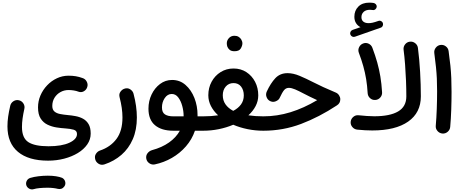

<svg xmlns="http://www.w3.org/2000/svg" viewBox="-20 -969 3537 1472"><path d="M37.1 0Q37.1 -37.1 42.5 -74.7Q47.9 -112.3 58.6 -158.7Q64 -180.7 83.5 -193.1Q103 -205.6 125 -200.2Q147 -195.3 159.4 -175.8Q171.9 -156.2 166.5 -133.8Q157.7 -94.2 153.1 -60.8Q148.4 -27.3 148.4 4.4Q148.4 88.9 197.3 120.6Q246.1 152.3 351.6 152.3Q453.6 152.3 512 125.2Q570.3 98.1 570.3 58.6Q570.3 32.7 544.7 25.4Q519 18.1 481.9 15.6Q450.2 13.7 413.8 8.1Q377.4 2.4 345 -12.9Q312.5 -28.3 292 -59.8Q271.5 -91.3 271.5 -145.5Q271.5 -193.4 290 -236.8Q308.6 -280.3 341.3 -314.7Q374 -349.1 416.3 -368.9Q458.5 -388.7 505.4 -388.7Q535.6 -388.7 560.8 -384.5Q585.9 -380.4 612.8 -370.6Q633.8 -364.3 644.8 -343.5Q655.8 -322.8 648.9 -301.8Q642.6 -280.8 623.3 -269.5Q604 -258.3 583 -265.6Q565.4 -272.5 544.9 -275.6Q524.4 -278.8 505.9 -278.8Q471.7 -278.8 443.4 -262.9Q415 -247.1 397.9 -219.5Q380.9 -191.9 380.9 -156.7Q380.9 -128.4 397.2 -114.3Q413.6 -100.1 440.4 -95Q467.3 -89.8 498.5 -86.9Q528.8 -84.5 559.8 -78.6Q590.8 -72.8 616.9 -58.6Q643.1 -44.4 659.2 -17.3Q675.3 9.8 675.3 55.2Q675.3 100.6 648.9 138.4Q622.6 176.3 576.9 204.1Q531.2 231.9 472.4 247.3Q413.6 262.7 348.6 262.7Q198.7 262.7 117.9 195.3Q37.1 127.9 37.1 0ZM181.6 450.7Q176.8 433.1 185.3 417Q193.8 400.9 211.9 395Q239.3 386.7 275.1 382.3Q311 377.9 346.2 377.9Q380.9 377.9 408.9 382.3Q437 386.7 456.5 394.5Q474.6 404.3 479.7 423.8Q484.9 443.4 473.6 460Q464.4 473.1 451.2 477.8Q438 482.4 423.8 479Q409.7 475.1 388.4 472.7Q367.2 470.2 346.2 470.2Q313 470.2 284.4 472.9Q255.9 475.6 237.3 481.4Q219.7 486.3 203.4 477.1Q187 467.8 181.6 450.7Z M931.2 -288.1Q958 -297.9 978.5 -284.2Q999 -270.5 1003.9 -250Q1029.3 -153.8 1029.3 -68.4Q1029.3 26.4 998 98.1Q966.8 169.9 910.9 218.3Q855 266.6 781.7 291Q756.8 299.3 736.8 287.1Q716.8 274.9 710.9 255.4Q703.1 229.5 715.3 210.7Q727.5 191.9 745.6 185.5Q826.7 158.2 872.8 96.4Q918.9 34.7 918.9 -68.4Q918.9 -138.7 897 -222.7Q890.6 -247.1 902.6 -264.4Q914.6 -281.7 931.2 -288.1Z M1308.6 33.2Q1218.8 33.2 1168.5 -8.8Q1118.2 -50.8 1118.2 -135.7Q1118.2 -194.3 1142.1 -244.4Q1166 -294.4 1207 -325.2Q1248 -356 1299.3 -356Q1358.9 -356 1402.6 -317.6Q1446.3 -279.3 1470.5 -217.8Q1494.6 -156.2 1494.6 -85.4Q1494.6 -81.1 1494.6 -77.1H1538.1Q1561 -77.1 1577.1 -61Q1593.3 -44.9 1593.3 -22Q1593.3 0.5 1577.1 16.8Q1561 33.2 1538.1 33.2H1474.6Q1451.7 100.1 1405.5 153.1Q1359.4 206.1 1297.9 241.5Q1236.3 276.9 1166.5 291.5Q1144 295.9 1124.8 282.7Q1105.5 269.5 1101.6 247.6Q1097.2 224.6 1110.6 206.5Q1124 188.5 1145.5 182.1Q1221.7 161.6 1275.9 123.3Q1330.1 85 1358.9 33.2ZM1307.6 -77.1H1387.7Q1387.7 -79.1 1387.7 -81.5Q1387.7 -117.7 1377.2 -156.5Q1366.7 -195.3 1346.7 -221.9Q1326.7 -248.5 1296.9 -248.5Q1264.2 -248.5 1242.9 -217Q1221.7 -185.5 1221.7 -145.5Q1221.7 -106.9 1244.6 -92Q1267.6 -77.1 1307.6 -77.1Z M1482.9 -22Q1482.9 -44.9 1499.3 -61Q1515.6 -77.1 1538.1 -77.1Q1600.6 -77.1 1652.3 -85Q1617.2 -117.2 1597.2 -156Q1577.1 -194.8 1577.1 -238.8Q1577.1 -295.9 1602.3 -342.3Q1627.4 -388.7 1671.4 -416.3Q1715.3 -443.8 1770.5 -443.8Q1826.2 -443.8 1868.9 -416Q1911.6 -388.2 1935.8 -341.6Q1960 -294.9 1960 -237.8Q1960 -194.3 1939.7 -155.5Q1919.4 -116.7 1884.3 -85Q1935.5 -77.1 1998.5 -77.1H1999Q2022 -77.1 2038.1 -61Q2054.2 -44.9 2054.2 -22Q2054.2 0.5 2038.1 16.8Q2022 33.2 1999 33.2H1998.5Q1937.5 33.2 1878.4 21.2Q1819.3 9.3 1768.1 -12.7Q1716.3 9.3 1657.5 21.2Q1598.6 33.2 1538.1 33.2Q1515.6 33.2 1499.3 16.8Q1482.9 0.5 1482.9 -22ZM1688 -238.8Q1688 -198.7 1709 -168.9Q1730 -139.2 1768.1 -119.1Q1806.6 -139.2 1827.9 -168.7Q1849.1 -198.2 1849.1 -237.8Q1849.1 -278.3 1828.4 -305.2Q1807.6 -332 1770.5 -332Q1733.4 -332 1710.7 -305.4Q1688 -278.8 1688 -238.8ZM1718.8 -637.2Q1718.8 -659.2 1735.1 -677Q1751.5 -694.8 1777.3 -694.8Q1795.9 -694.8 1808.6 -687Q1821.3 -679.2 1828.6 -668Q1838.4 -651.9 1838.4 -636.7Q1838.4 -618.7 1825.9 -597.4Q1813.5 -576.2 1777.8 -576.2Q1753.4 -576.2 1741 -586.7Q1728.5 -597.2 1723.1 -610.8Q1718.8 -623.5 1718.8 -637.2Z M2184.6 -408.2Q2228 -408.2 2277.3 -387.5Q2326.7 -366.7 2379.9 -339.4Q2414.6 -321.3 2458 -301.5Q2501.5 -281.7 2555.7 -258.8Q2570.3 -252.4 2579.6 -238Q2588.9 -223.6 2588.9 -208Q2588.9 -177.2 2563 -161.1Q2426.8 -71.3 2288.6 -19Q2150.4 33.2 1999 33.2Q1976.1 33.2 1959.7 16.8Q1943.4 0.5 1943.4 -22Q1943.4 -44.4 1959.7 -60.8Q1976.1 -77.1 1999 -77.1Q2105 -77.1 2207 -108.6Q2309.1 -140.1 2411.6 -201.2Q2382.8 -214.8 2356.9 -227.1Q2331.1 -239.3 2307.6 -252Q2270 -272 2242.4 -283.7Q2214.8 -295.4 2194.8 -295.4Q2172.4 -295.4 2158 -278.1Q2143.6 -260.7 2125 -220.2Q2118.2 -202.1 2093.5 -192.1Q2068.8 -182.1 2044.9 -197.3Q2029.8 -207 2022.9 -227.1Q2016.1 -247.1 2025.4 -267.6Q2054.7 -330.6 2090.8 -369.4Q2127 -408.2 2184.6 -408.2Z M2666 -704.6Q2662.1 -714.4 2667.2 -725.1Q2672.4 -735.8 2683.1 -739.7L2743.7 -760.7Q2722.2 -771.5 2709.5 -791.7Q2696.8 -812 2696.8 -840.8Q2696.8 -887.7 2727.1 -918.2Q2757.3 -948.7 2810.5 -948.7Q2829.1 -948.7 2843.8 -946.3Q2855 -944.3 2862.1 -935.8Q2869.1 -927.2 2868.2 -917Q2867.2 -906.2 2858.2 -898.2Q2849.1 -890.1 2837.9 -892.1Q2828.1 -894 2817.4 -894Q2784.7 -894 2767.8 -877.9Q2751 -861.8 2751 -837.4Q2751 -814.9 2765.6 -803.2Q2780.3 -791.5 2805.7 -791.5Q2819.8 -791.5 2835.9 -794.9Q2852.1 -798.3 2881.3 -808.6Q2892.6 -812.5 2903.1 -806.4Q2913.6 -800.3 2916 -789.1Q2918.5 -778.3 2913.3 -768.8Q2908.2 -759.3 2898.9 -756.8L2701.2 -687.5Q2690.4 -683.6 2680.2 -688.7Q2669.9 -693.8 2666 -704.6ZM2668.5 -35.2Q2670.9 -58.1 2688.7 -73Q2706.5 -87.9 2729 -85.4Q2763.7 -82 2792.5 -79.8Q2821.3 -77.6 2849.1 -77.6Q2969.2 -77.6 3032.2 -114.5Q3095.2 -151.4 3095.2 -230Q3095.2 -286.6 3092.8 -349.1Q3090.3 -411.6 3085.7 -473.1Q3081.1 -534.7 3074.2 -587.4Q3071.3 -609.9 3085.2 -628.2Q3099.1 -646.5 3121.6 -649.4Q3144.5 -652.3 3162.8 -638.2Q3181.2 -624 3184.1 -601.6Q3195.3 -515.6 3200.9 -417.2Q3206.5 -318.8 3206.5 -230Q3206.5 -105 3109.4 -36.9Q3012.2 31.2 2834 31.2Q2780.8 31.2 2719.2 24.9Q2696.3 22.5 2681.4 4.9Q2666.5 -12.7 2668.5 -35.2ZM2731 -564.9Q2723.1 -586.4 2733.2 -607.2Q2743.2 -627.9 2764.2 -635.7Q2785.6 -644 2806.4 -634Q2827.1 -624 2835 -602.5Q2857.4 -543 2872.3 -489.7Q2887.2 -436.5 2896.2 -381.8Q2905.3 -327.1 2909.2 -262.7Q2911.1 -239.7 2896.2 -222.2Q2881.3 -204.6 2858.4 -202.6Q2835.4 -200.7 2818.1 -215.6Q2800.8 -230.5 2798.8 -253.4Q2795.4 -312.5 2787.1 -362.8Q2778.8 -413.1 2765.1 -461.9Q2751.5 -510.7 2731 -564.9Z M3309.6 -562Q3306.6 -584.5 3320.8 -603Q3335 -621.6 3357.4 -624.5Q3379.9 -627.4 3398.2 -613.5Q3416.5 -599.6 3419.4 -576.7Q3428.2 -513.7 3433.1 -465.1Q3438 -416.5 3439.9 -369.9Q3441.9 -323.2 3441.9 -265.1Q3441.9 -197.3 3439.5 -127Q3437 -56.6 3431.6 3.9Q3429.7 26.4 3412.1 41.5Q3394.5 56.6 3371.6 54.7Q3349.1 52.7 3334 35.2Q3318.8 17.6 3320.8 -4.9Q3326.2 -65.4 3328.6 -135Q3331.1 -204.6 3331.1 -270.5Q3331.1 -324.7 3329.1 -366.9Q3327.1 -409.2 3322.5 -454.3Q3317.9 -499.5 3309.6 -562Z"/></svg>

Font: Mikhak-FD SemiBold
Style: Regular
Weight: 600
Designer: Amin Abedi
Version: Version 3.2